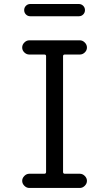

<svg xmlns="http://www.w3.org/2000/svg" viewBox="-20 -930 540 950"><path d="M129.9 -849.6Q117.2 -849.6 108.4 -858.4Q99.6 -867.2 99.6 -879.9Q99.6 -892.6 108.4 -901.4Q117.2 -910.2 129.9 -910.2H370.1Q382.8 -910.2 391.6 -901.4Q400.4 -892.6 400.4 -879.9Q400.4 -867.2 391.6 -858.4Q382.8 -849.6 370.1 -849.6ZM199.2 -70.3Q208 -70.3 208 -79.1V-652.3Q208 -660.2 199.2 -660.2H125Q111.3 -660.2 100.6 -670.4Q89.8 -680.7 89.8 -694.8Q89.8 -709 100.6 -719.7Q111.3 -730.5 125 -730.5H375Q388.7 -730.5 399.4 -719.7Q410.2 -709 410.2 -694.8Q410.2 -680.7 399.4 -670.4Q388.7 -660.2 375 -660.2H300.8Q292 -660.2 292 -652.3V-79.1Q292 -70.3 300.8 -70.3H375Q388.7 -70.3 399.4 -59.6Q410.2 -48.8 410.2 -35.2Q410.2 -21.5 399.4 -10.7Q388.7 0 375 0H125Q111.3 0 100.6 -10.7Q89.8 -21.5 89.8 -35.2Q89.8 -48.8 100.6 -59.6Q111.3 -70.3 125 -70.3Z"/></svg>

Font: Rounded Mgen+ 2m regular
Style: Regular
Weight: 400
Designer: [Source Han Sans]
Ryoko NISHIZUKA  (kana & ideographs); Paul D. Hunt (Latin, Greek & Cyrillic); Wenlong ZHANG  (bopomofo
Version: Version 1.059.20150602